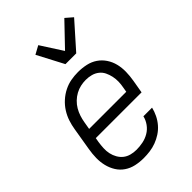

<svg xmlns="http://www.w3.org/2000/svg" viewBox="-229 -859 958 958"><g transform="rotate(-45 250.0 -379.5)"><path d="M200 8Q171 8 144 2Q117 -4 95 -19Q73 -34 59 -56.5Q45 -79 38.5 -105.5Q32 -132 32.5 -160.5Q33 -189 38 -218L58 -338Q62 -363 70 -387.5Q78 -412 92.5 -435Q107 -458 127.5 -476.5Q148 -495 172 -507Q196 -519 221 -523.5Q246 -528 271 -528Q300 -528 327.5 -522Q355 -516 377 -501Q399 -486 414 -463.5Q429 -441 435.5 -414.5Q442 -388 441.5 -359.5Q441 -331 436 -302L424 -232H101L97 -209Q94 -189 93 -169Q92 -149 96 -130.5Q100 -112 109.5 -95.5Q119 -79 133 -68Q147 -57 165.5 -52Q184 -47 204 -47Q226 -47 249 -51.5Q272 -56 292.5 -68Q313 -80 327 -99.5Q341 -119 346 -141H407Q402 -119 391.5 -97.5Q381 -76 365.5 -58Q350 -40 330 -27Q310 -14 288.5 -6Q267 2 244.5 5Q222 8 200 8ZM372 -288 376 -311Q380 -331 380.5 -350.5Q381 -370 377 -388.5Q373 -407 365 -423.5Q357 -440 342.5 -451.5Q328 -463 309.5 -468Q291 -473 271 -473Q253 -473 234.5 -469Q216 -465 198.5 -455.5Q181 -446 166.5 -432Q152 -418 142 -401Q132 -384 126 -365.5Q120 -347 117 -329L110 -288ZM255 -600 182 -739 226 -763 300 -648 414 -767 451 -735 331 -600Z"/></g></svg>

Font: Iosevka Term Curly Lt Obl
Style: Regular
Weight: 300
Italic angle: -9°
Designer: Belleve Invis
Foundry: Belleve Invis
Version: Version 32.3.0